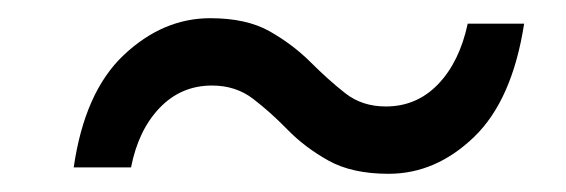

<svg xmlns="http://www.w3.org/2000/svg" viewBox="-20 -456 622 211"><path d="M407 -265Q367 -265 341 -279.5Q315 -294 296 -313.5Q277 -333 258 -347.5Q239 -362 213 -362Q179 -362 155.5 -337.5Q132 -313 124 -272H61Q73 -355 116 -395.5Q159 -436 211 -436Q251 -436 276.5 -421.5Q302 -407 321.5 -387.5Q341 -368 359.5 -353.5Q378 -339 404 -339Q438 -339 461.5 -363.5Q485 -388 494 -430H556Q543 -346 501 -305.5Q459 -265 407 -265Z"/></svg>

Font: Montserrat Medium
Style: Italic
Weight: 500
Italic angle: -11.3°
Designer: Julieta Ulanovsky
Foundry: Julieta Ulanovsky
Version: Version 9.000; ttfautohint (v1.8.4.7-5d5b)